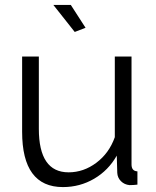

<svg xmlns="http://www.w3.org/2000/svg" viewBox="-20 -751 634 781"><path d="M197 -731H268L328 -638L284 -621ZM70 -215V-521H138V-227Q138 -50 259 -50Q320 -50 372 -89Q424 -128 447 -193V-521H515V-82Q515 -55 539 -54V0Q523 2 507 2Q486 0 472 -14Q458 -28 457 -48L455 -118Q421 -58 363 -24Q305 10 236 10Q70 10 70 -215Z"/></svg>

Font: Raleway-v4020
Style: Regular
Weight: 400
Designer: Matt McInerney, Pablo Impallari, Rodrigo Fuenzalida
Foundry: Matt McInerney, Pablo Impallari, Rodrigo Fuenzalida
Version: Version 4.020;PS 004.020;hotconv 1.0.88;makeotf.lib2.5.64775